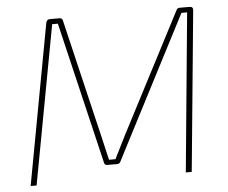

<svg xmlns="http://www.w3.org/2000/svg" viewBox="-50 -748 955 805"><g transform="rotate(-5 427.5 -345.0)"><path d="M734 -690H776Q792 -690 790 -674L725 0H700L764 -668H740L430 -68Q426 -60 417 -60H375Q364 -60 362 -70L220 -668H196L72 0H47L172 -676Q175 -690 188 -690H229Q240 -690 242 -680L362 -175Q366 -159 373 -127.5Q380 -96 384 -81H411L460 -179L721 -682Q725 -690 734 -690Z"/></g></svg>

Font: Ezarion Thin
Style: Italic
Weight: 250
Italic angle: -8°
Designer: Natanael Gama
Version: Version 1.001;PS 001.001;hotconv 1.0.70;makeotf.lib2.5.58329